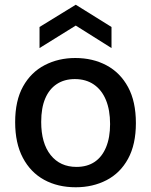

<svg xmlns="http://www.w3.org/2000/svg" viewBox="-20 -778 638 811"><path d="M300 13Q224 13 166.5 -18.5Q109 -50 76.5 -111.5Q44 -173 44 -262Q44 -353 77.5 -413Q111 -473 169 -503Q227 -533 298 -533Q372 -533 430 -502Q488 -471 521 -410Q554 -349 554 -258Q554 -168 521 -107.5Q488 -47 430 -17Q372 13 300 13ZM303 -73Q348 -73 379.5 -94Q411 -115 428 -156Q445 -197 445 -254Q445 -313 427.5 -355.5Q410 -398 376.5 -421Q343 -444 296 -444Q252 -444 220 -423Q188 -402 171 -362Q154 -322 154 -263Q154 -173 194 -123Q234 -73 303 -73ZM147 -575V-664L300 -758L451 -664V-575L300 -670Z"/></svg>

Font: Bricolage Grotesque 24pt Medium
Style: Regular
Weight: 500
Designer: Mathieu Triay
Foundry: Atelier Triay
Version: Version 1.001;gftools[0.9.33.dev8+g029e19f]